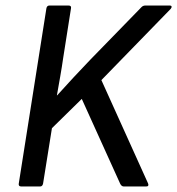

<svg xmlns="http://www.w3.org/2000/svg" viewBox="-20 -675 641 695"><path d="M57 0Q46 0 48 -11L148 -645Q150 -655 159 -655H228Q239 -655 237 -645L209 -467Q204 -432 198 -398Q192 -364 186 -330H187Q216 -362 246 -394.5Q276 -427 306 -458L491 -648Q497 -655 506 -655H595Q600 -655 601 -651.5Q602 -648 598 -643L347 -385L516 -11Q518 -6 516.5 -3Q515 0 509 0H428Q420 0 415 -10L276 -317L168 -211L136 -11Q134 0 125 0Z"/></svg>

Font: Sofia Sans Semi Condensed Medium
Style: Italic
Weight: 500
Italic angle: -9°
Version: Version 4.100